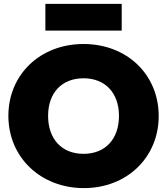

<svg xmlns="http://www.w3.org/2000/svg" viewBox="-20 -952 858 986"><path d="M411 14C632 14 795 -144 795 -356C795 -569 632 -726 409 -726C186 -726 23 -569 23 -357C23 -145 188 14 411 14ZM213 -795H605V-932H213ZM227 -357C227 -475 297 -550 409 -550C520 -550 591 -475 591 -357C591 -238 521 -162 409 -162C297 -162 227 -238 227 -357Z"/></svg>

Font: MV Cash Black
Style: Regular
Weight: 900
Designer: Rodrigo Fuenzalida
Foundry: fragTYPE
Version: Version 1.100;Glyphs 3.1.2 (3151)